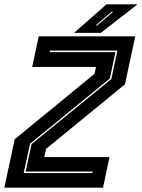

<svg xmlns="http://www.w3.org/2000/svg" viewBox="-42 -868 656 888"><path d="M67.5 -67.5H385L386.5 -74.5H76.5L104 -201.5L473 -502.5L501 -634H189.5L188 -627H492L466 -505L97 -203.5ZM-22 0 26 -224 395 -526.5 402 -558.5H107L137 -700H583.5L536 -478L171 -179.5L163 -141.5H464.5L434.5 0ZM300.5 -716 450.5 -848H594L424 -716ZM400 -750H407L481 -813H473.5Z"/></svg>

Font: Tourney Thin ExtraBold
Style: Italic
Weight: 800
Italic angle: -12°
Version: Version 1.015